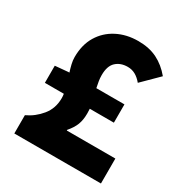

<svg xmlns="http://www.w3.org/2000/svg" viewBox="-172 -870 952 1000"><g transform="rotate(30 304.5 -370.0)"><path d="M54 0V-110Q104 -133 140 -177Q176 -221 176 -282Q176 -289 175.5 -295Q175 -301 174 -308H60V-411L137 -418H144Q137 -440 132 -461Q127 -482 127 -502Q127 -576 159 -629Q191 -682 247 -711Q303 -740 374 -740Q439 -740 487.5 -716Q536 -692 575 -645L479 -550Q460 -573 439 -584.5Q418 -596 393 -596Q350 -596 323 -571Q296 -546 296 -491Q296 -473 299 -455Q302 -437 306 -418H475V-308H330Q330 -301 330.5 -294Q331 -287 331 -280Q331 -241 320 -212.5Q309 -184 283 -154V-150H575V0Z"/></g></svg>

Font: Source Han Sans CN Heavy
Style: Regular
Weight: 900
Designer: Ryoko NISHIZUKA 西塚涼子 (kana, bopomofo & ideographs); Paul D. Hunt (Latin, Greek & Cyrillic); Sandoll Communications 산돌커뮤니
Foundry: Adobe
Version: Version 2.000;hotconv 1.0.107;makeotfexe 2.5.65593